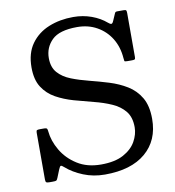

<svg xmlns="http://www.w3.org/2000/svg" viewBox="-85 -836 843 926"><g transform="rotate(-10 336.0 -372.5)"><path d="M539.5 -523.5C540.2 -515.2 540.8 -510 541.5 -508C542.2 -506 547 -505 556 -505H578C584.3 -505 588.8 -505.6 591.2 -506.8C593.8 -507.9 595 -511.7 595 -518V-733.5C595 -740.2 594.2 -744.6 592.8 -746.8C591.2 -748.9 587.3 -750 581 -750H549C543 -750 539.2 -748 537.5 -744L522 -708.5C518.3 -699.5 514.5 -695.2 510.5 -695.5C506.5 -695.8 501.7 -698.5 496 -703.5C476 -720.8 452.1 -734.6 424.2 -744.8C396.4 -754.9 366.7 -760 335 -760C291.3 -760 251.3 -752.7 215 -738C178.7 -723.3 149.6 -700.8 127.8 -670.5C105.9 -640.2 95 -601.7 95 -555C95 -515 102.9 -482.7 118.8 -458C134.6 -433.3 155.6 -413.8 181.8 -399.2C207.9 -384.8 236.7 -373.1 268 -364.2C299.3 -355.4 330.7 -347.1 362 -339.2C393.3 -331.4 422.1 -321.8 448.2 -310.2C474.4 -298.8 495.4 -283.2 511.2 -263.8C527.1 -244.2 535 -218 535 -185C535 -162 528.6 -139 515.8 -116C502.9 -93 482.6 -73.9 454.8 -58.8C426.9 -43.6 390.3 -36 345 -36C299.7 -36 260.8 -46.2 228.5 -66.8C196.2 -87.2 170.9 -113 152.8 -144C134.6 -175 124 -206.3 121 -238C120.7 -243.7 119.6 -247.9 117.8 -250.8C115.9 -253.6 111.7 -255 105 -255H84C77 -255 72.1 -254.4 69.2 -253.2C66.4 -252.1 65 -248 65 -241V-12C65 -4.7 66.2 0 68.8 2C71.2 4 76.3 5 84 5H99.5C109.2 5 115.2 4.3 117.8 3C120.2 1.7 122.8 -2.3 125.5 -9L141 -47.5C145 -57.5 148.5 -62.8 151.5 -63.5C154.5 -64.2 159.7 -61.2 167 -54.5C189.7 -34.5 217.2 -17.9 249.8 -4.8C282.2 8.4 317.3 15 355 15C440.7 15 507.1 -5 554.2 -45C601.4 -85 625 -140 625 -210C625 -253 617.1 -287.9 601.2 -314.8C585.4 -341.6 564.4 -363 538.2 -379C512.1 -395 483.3 -407.8 452 -417.5C420.7 -427.2 389.3 -435.9 358 -443.8C326.7 -451.6 297.9 -460.7 271.8 -471C245.6 -481.3 224.6 -495.4 208.8 -513.2C192.9 -531.1 185 -555 185 -585C185 -619.7 197.2 -649 221.5 -673C245.8 -697 287 -709 345 -709C381 -709 413.2 -701.1 441.5 -685.2C469.8 -669.4 492.6 -647.6 509.8 -619.8C526.9 -591.9 536.8 -559.8 539.5 -523.5Z"/></g></svg>

Font: Besley*
Style: Regular
Weight: 400
Designer: Owen Earl
Foundry: indestructible type*
Version: Version 3.000; ttfautohint (v1.8.3)